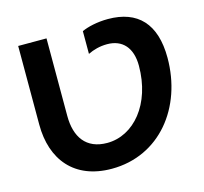

<svg xmlns="http://www.w3.org/2000/svg" viewBox="-111 -889 1092 1028"><g transform="rotate(-15 435.5 -375.0)"><path d="M71 -314C71 -119 179 15 386 15C652 15 827 -207 827 -482C827 -672 736 -765 572 -765C512 -765 458 -752 426 -737V-611C457 -626 492 -636 533 -636C618 -636 668 -580 668 -481C668 -268 545 -125 398 -125C281 -125 228 -203 228 -320V-750H71Z"/></g></svg>

Font: Bounded Med
Style: Regular
Weight: 500
Designer: Vlad Churkin
Version: Version 3.0